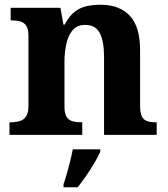

<svg xmlns="http://www.w3.org/2000/svg" viewBox="-20 -569 707 810"><path d="M20 0V-53H22Q45 -53 62.5 -58Q80 -63 90 -77.7Q100 -92.4 100 -121.8V-417.6Q100 -446 91 -460Q82 -474 66 -478.5Q50 -483 28 -483H25V-536H235L247.7 -465H252.5Q273 -503 296.5 -520.5Q320 -538 347.3 -543.5Q374.7 -549 405.9 -549Q483 -549 527 -503.2Q571 -457.4 571 -356V-123.5Q571 -93 578.5 -78Q586 -63 601 -58Q616 -53 638 -53H641V0H419V-329Q419 -394 401.1 -429Q383.3 -464 338.8 -464Q306 -464 287.2 -442.5Q268.3 -420.9 260.2 -385.5Q252 -350.1 252 -309V-118Q252 -90 261 -76Q270 -62 286 -57.5Q302 -53 324 -53H327V0ZM248 208Q255 188 262.5 162Q270 136 276.5 109.5Q283 83 287 61H403V71Q394 92 378 119Q362 146 343.5 172.5Q325 199 308 221H248Z"/></svg>

Font: Noto Serif Tamil
Style: Regular
Weight: 400
Designer: Indian Type Foundry, Tom Grace, and the Monotype Design Team
Foundry: Monotype Imaging Inc.
Version: Version 2.003